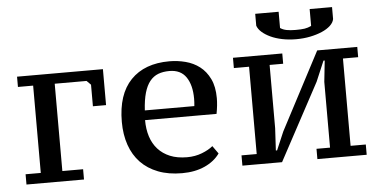

<svg xmlns="http://www.w3.org/2000/svg" viewBox="-51 -824 1843 931"><g transform="rotate(-5 871.0 -358.5)"><path d="M461 -525V-350H397V-455L377 -475H222V-50H323V0H43V-50H117V-475H43V-525Z M984 -69Q958 -32 910.5 -10.5Q863 11 800 11Q734 11 683.5 -8.5Q633 -28 599 -63.5Q565 -99 547.5 -149.5Q530 -200 530 -262Q530 -396 597 -465.5Q664 -535 785 -535Q825 -535 863.5 -525Q902 -515 932 -492Q962 -469 980.5 -431Q999 -393 999 -337Q999 -320 997 -301Q995 -282 991 -261H643Q643 -217 654.5 -181Q666 -145 689.5 -119Q713 -93 748 -78.5Q783 -64 831 -64Q870 -64 903.5 -77Q937 -90 957 -107ZM781 -488Q750 -488 726.5 -479Q703 -470 686 -449Q669 -428 659 -393.5Q649 -359 646 -308H887Q888 -317 888.5 -326.5Q889 -336 889 -344Q889 -410 862.5 -449Q836 -488 781 -488Z M1094 -525H1334V-475H1268V-167L1262 -59H1268L1306 -148L1504 -525H1699V-475H1625V-50H1699V0H1459V-50H1525V-370L1536 -473H1530L1488 -374L1287 0H1094V-50H1168V-475H1094ZM1408 -588Q1372 -588 1340 -594.5Q1308 -601 1283.5 -612.5Q1259 -624 1242.5 -638.5Q1226 -653 1220 -670V-728H1334V-649Q1347 -640 1365 -636.5Q1383 -633 1409 -633Q1436 -633 1452.5 -635.5Q1469 -638 1485 -646V-728H1594V-670Q1591 -653 1575 -638Q1559 -623 1533.5 -612Q1508 -601 1476 -594.5Q1444 -588 1408 -588Z"/></g></svg>

Font: PT Serif Caption
Style: Regular
Weight: 400
Designer: A.Korolkova, O.Umpeleva, V.Yefimov
Foundry: ParaType Ltd
Version: Version 1.000W OFL